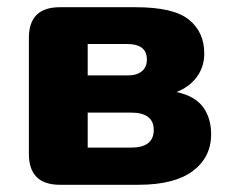

<svg xmlns="http://www.w3.org/2000/svg" viewBox="-20 -512 634 532"><path d="M223 -103H343Q406 -103 406 -152Q406 -200 343 -200H223ZM223 -303H334Q359 -303 373 -314.5Q387 -326 387 -347Q387 -369 373 -379.5Q359 -390 334 -390H223ZM146 0Q60 0 60 -86V-407Q60 -492 146 -492H356Q461 -492 503.5 -457.5Q546 -423 546 -364Q546 -327 525.5 -299Q505 -271 469 -257Q520 -246 542.5 -215.5Q565 -185 565 -140Q565 -76 514 -38Q463 0 364 0Z"/></svg>

Font: Chiron GoRound TC H
Style: Regular
Weight: 900
Designer: Ryoko NISHIZUKA 西塚涼子 (kana, bopomofo & ideographs); Paul D. Hunt (Latin, Greek & Cyrillic); Sandoll Communications 산돌커뮤니
Foundry: Adobe
Version: Version 1.000;hotconv 1.1.1;makeotfexe 2.6.0